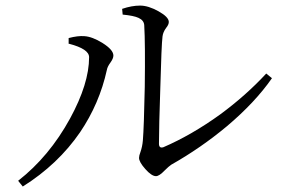

<svg xmlns="http://www.w3.org/2000/svg" viewBox="-20 -686 1040 687"><path d="M61.5 -18.6 44.9 -39.1Q156.2 -126 230.5 -261.7Q298.8 -386.7 298.8 -481.4Q298.8 -510.7 227.5 -529.3H225.6V-549.8Q258.8 -558.6 282.2 -556.6Q310.5 -554.7 346.7 -532.2Q385.7 -507.8 385.7 -487.3Q385.7 -476.6 375 -461.9Q364.3 -447.3 362.3 -435.5Q335.9 -315.4 266.6 -212.9Q187.5 -97.7 61.5 -18.6ZM538.1 -55.7Q522.5 -55.7 500 -81.1Q477.5 -106.4 477.5 -121.1Q477.5 -128.9 482.4 -141.6Q489.3 -161.1 491.2 -183.6Q495.1 -231.4 498 -375Q500 -530.3 496.1 -595.7Q495.1 -613.3 475.6 -622.1Q459 -629.9 418.9 -633.8L417 -654.3Q451.2 -666 481.4 -666Q510.7 -666 547.4 -645.5Q584 -625 584 -607.4Q584 -597.7 574.2 -585.9Q563.5 -571.3 561.5 -555.7Q557.6 -523.4 553.7 -374Q548.8 -231.4 548.8 -171.9Q548.8 -154.3 564.5 -159.2Q666 -203.1 767.6 -276.4Q860.4 -344.7 932.6 -422.9L953.1 -406.2Q892.6 -319.3 792 -234.4Q698.2 -156.2 592.8 -96.7Q584 -90.8 569.3 -76.2Q549.8 -55.7 538.1 -55.7Z"/></svg>

Font: Bpmf Zihi Only R
Style: R
Weight: 400
Foundry: But Ko
Version: Version 1.320